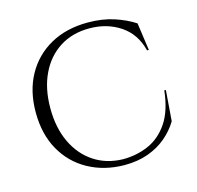

<svg xmlns="http://www.w3.org/2000/svg" viewBox="-106 -824 972 949"><g transform="rotate(-15 380.0 -350.0)"><path d="M710 -292 698 -135Q672 -92 632.5 -58.5Q593 -25 539.5 -5.5Q486 14 417 14Q313 13 232 -32Q151 -77 105.5 -158.5Q60 -240 60 -351Q60 -460 105 -541.5Q150 -623 231.5 -668.5Q313 -714 423 -714Q497 -714 556.5 -694.5Q616 -675 660 -646L680 -505H671Q649 -593 581 -638.5Q513 -684 423 -684Q335 -684 270.5 -642.5Q206 -601 170.5 -526.5Q135 -452 135 -352Q135 -252 170.5 -177Q206 -102 269.5 -60Q333 -18 417 -16Q488 -16 548.5 -42.5Q609 -69 650 -129.5Q691 -190 702 -292Z"/></g></svg>

Font: Cinzel
Style: Regular
Weight: 400
Designer: Natanael Gama
Version: Version 2.000